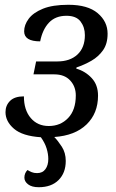

<svg xmlns="http://www.w3.org/2000/svg" viewBox="-20 -565 484 803"><path d="M142 218Q113 218 97.5 206Q82 194 82 178Q82 159 95 146Q103 151 112.5 155Q122 159 135 159Q158 159 170 142.5Q182 126 182 100Q182 79 175 56Q168 33 151 9Q74 4 38.5 -26.5Q3 -57 3 -96Q3 -124 22 -143Q41 -162 80 -162Q80 -105 108.5 -71.5Q137 -38 184 -38Q233 -38 265 -71.5Q297 -105 297 -166Q297 -203 273.5 -228.5Q250 -254 207 -254H120L131 -308H219Q273 -308 304 -337Q335 -366 335 -418Q335 -451 317 -475Q299 -499 258 -499Q212 -499 185 -470.5Q158 -442 148 -392Q81 -392 81 -434Q81 -461 100 -486.5Q119 -512 159.5 -528.5Q200 -545 266 -545Q347 -545 388.5 -510Q430 -475 430 -424Q430 -382 411 -355Q392 -328 362.5 -311Q333 -294 300 -283L299 -278Q337 -267 363.5 -238.5Q390 -210 390 -165Q390 -91 342 -44.5Q294 2 207 8Q222 23 238.5 48.5Q255 74 255 108Q255 158 225 188Q195 218 142 218Z"/></svg>

Font: Noto Serif SemiCondensed
Style: Italic
Weight: 400
Width: 4
Italic angle: -12°
Designer: Monotype Design Team
Foundry: Monotype Imaging Inc.
Version: Version 2.013